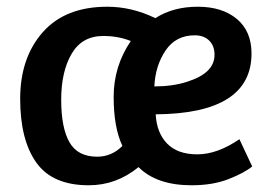

<svg xmlns="http://www.w3.org/2000/svg" viewBox="-20 -538 805 571"><path d="M442 -484Q495 -518 568 -518Q641 -518 684.5 -481.5Q728 -445 728 -379Q728 -200 443 -198Q446 -143 477 -111Q508 -79 567 -79Q626 -79 692 -124L730 -43Q707 -24 660 -5.5Q613 13 550 13Q446 13 392 -41Q326 13 244 13Q136 13 88 -54.5Q40 -122 40 -244Q40 -366 107 -442Q174 -518 299 -518Q372 -518 442 -484ZM287 -431Q224 -431 193 -378Q162 -325 162 -241.5Q162 -158 186.5 -115Q211 -72 269 -72Q312 -72 344 -104Q318 -159 318 -250Q318 -341 369 -416Q332 -431 287 -431ZM559 -433Q503 -433 472.5 -388Q442 -343 439 -281Q493 -281 535.5 -294.5Q578 -308 598 -328Q618 -348 618 -375Q618 -402 602 -417.5Q586 -433 559 -433Z"/></svg>

Font: Bree Serif
Style: Regular
Weight: 400
Designer: Veronika Burian, Jos Scaglione
Foundry: TypeTogether
Version: Version 1.002